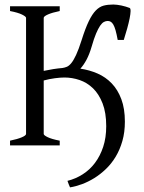

<svg xmlns="http://www.w3.org/2000/svg" viewBox="-20 -643 636 849"><path d="M532.2 -105Q532.2 -58.1 521.2 -19.8Q510.3 18.6 491.7 49.6Q473.1 80.6 448.5 104.2Q423.8 127.9 397 144.5Q370.1 161.1 342.3 171.4Q314.5 181.6 289.6 185.5Q287.1 180.2 283.9 171.9Q280.8 163.6 278.3 156.7Q314 147.9 345.5 127.9Q377 107.9 399.9 77.4Q422.9 46.9 436.3 6.3Q449.7 -34.2 449.7 -85Q449.7 -144.5 433.6 -185.8Q417.5 -227.1 391.4 -252.4Q365.2 -277.8 332 -289.1Q298.8 -300.3 265.1 -300.3Q247.1 -300.3 222.7 -297.1Q198.2 -293.9 173.3 -287.1V-50.8Q173.3 -44.9 190.9 -36.4Q208.5 -27.8 244.1 -21V0H24.4V-21Q57.6 -27.8 76.4 -35.9Q95.2 -43.9 95.2 -50.8V-564Q95.2 -569.8 77.4 -578.6Q59.6 -587.4 24.4 -594.2V-615.2H244.1V-594.2Q210.9 -587.4 192.1 -579.1Q173.3 -570.8 173.3 -564V-329.6Q193.4 -334 215.3 -337.4Q237.3 -340.8 255.9 -342.3Q266.1 -343.8 275.6 -347.7Q285.2 -351.6 295.2 -363.8Q305.2 -376 316.4 -399.9Q327.6 -423.8 340.8 -465.3Q357.4 -518.1 372.6 -549.3Q387.7 -580.6 403.8 -596.9Q419.9 -613.3 438.5 -618.2Q457 -623 481.4 -623Q488.8 -623 497.8 -621.8Q506.8 -620.6 516.6 -618.7Q526.4 -616.7 535.9 -613.8Q545.4 -610.8 553.2 -607.9Q557.6 -606 557.4 -593.5Q557.1 -581.1 553.2 -561.5Q549.3 -542 542.5 -517.3Q535.6 -492.7 527.3 -466.3H500.5Q495.6 -492.7 491 -509Q486.3 -525.4 481 -534.4Q475.6 -543.5 469.5 -546.9Q463.4 -550.3 456.1 -550.3Q447.8 -550.3 439.5 -545.9Q431.2 -541.5 422.6 -529.1Q414.1 -516.6 404.8 -494.6Q395.5 -472.7 385.3 -437Q375.5 -403.3 362.8 -379.4Q350.1 -355.5 335.4 -339.4Q375.5 -333.5 411.4 -317.9Q447.3 -302.2 474.1 -274.2Q501 -246.1 516.6 -204.3Q532.2 -162.6 532.2 -105Z"/></svg>

Font: Gentium Plus CyrE
Style: Regular
Weight: 400
Designer: J. Victor Gaultney, Annie Olsen, Iska Routamaa, Becca Hirsbrunner
Foundry: SIL International
Version: Version 5.000